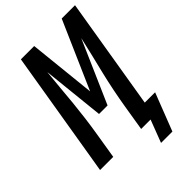

<svg xmlns="http://www.w3.org/2000/svg" viewBox="-271 -828 1051 1051"><g transform="rotate(-45 254.5 -302.0)"><path d="M413 131H325L375 0H302L326 -147Q335 -202 346 -256.5Q357 -311 370 -365.5Q383 -420 396.5 -474.5Q410 -529 422 -584L263 -221H197L159 -583Q153 -529 148.5 -474.5Q144 -420 138.5 -365Q133 -310 126 -255.5Q119 -201 110 -147L86 0H-16L106 -735H209L250 -343L422 -735H525L418 -88H498Z"/></g></svg>

Font: Iosevka Curly Semibold Oblique
Style: Regular
Weight: 600
Italic angle: -9°
Monospace: yes
Designer: Belleve Invis
Foundry: Belleve Invis
Version: Version 11.1.0; ttfautohint (v1.8.3)